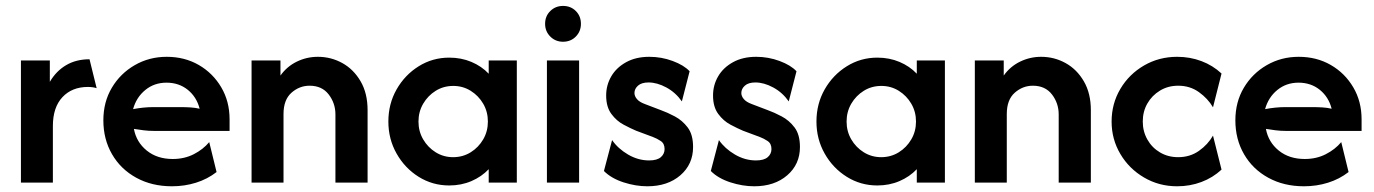

<svg xmlns="http://www.w3.org/2000/svg" viewBox="-20 -623 4689 655"><path d="M51.4 0V-416.7H150V-343.8Q171.5 -380.6 205.6 -400.7Q239.6 -420.8 285.4 -420.8L309.7 -322.2Q296.5 -326.4 279.9 -326.4Q225.7 -326.4 193.1 -291.7Q160.4 -256.9 160.4 -193.1V0Z M566.7 12.5Q497.9 12.5 444.8 -16.7Q391.7 -45.8 362.2 -96.9Q332.6 -147.9 332.6 -212.5Q332.6 -275 361.5 -323.6Q390.3 -372.2 439.6 -400.7Q488.9 -429.2 548.6 -429.2Q609.7 -429.2 658 -401.4Q706.2 -373.6 734.7 -325.3Q763.2 -277.1 763.2 -216V-176.4H504.2Q486.8 -176.4 470.1 -178.5Q453.5 -180.6 436.8 -183.3Q445.1 -138.2 480.6 -109.4Q516 -80.6 569.4 -80.6Q609 -80.6 641 -96.9Q672.9 -113.2 693.8 -138.2L718.8 -36.1Q687.5 -11.8 648.6 0.3Q609.7 12.5 566.7 12.5ZM434 -250.7Q469.4 -257.6 504.2 -257.6H593.8Q612.5 -257.6 629.2 -256.6Q645.8 -255.6 661.1 -252.1Q650.7 -292.4 620.5 -316.7Q590.3 -341 547.9 -341Q506.2 -341 475.7 -316Q445.1 -291 434 -250.7Z M838.2 0V-416.7H936.8V-365.3Q959 -396.5 992.7 -412.8Q1026.4 -429.2 1064.6 -429.2Q1109 -429.2 1147.6 -408Q1186.1 -386.8 1210.1 -345.8Q1234 -304.9 1234 -247.2V0H1124.3V-232.6Q1124.3 -270.8 1101.4 -300.7Q1078.5 -330.6 1036.1 -330.6Q1001.4 -330.6 974.3 -306.6Q947.2 -282.6 947.2 -234V0Z M1512.5 9.7Q1455.6 9.7 1408.3 -19.8Q1361.1 -49.3 1333 -99Q1304.9 -148.6 1304.9 -208.3Q1304.9 -268.8 1333 -318.1Q1361.1 -367.4 1408.3 -396.9Q1455.6 -426.4 1512.5 -426.4Q1553.5 -426.4 1588.2 -411.8Q1622.9 -397.2 1647.2 -371.5V-416.7H1743.1V0H1647.2V-45.8Q1622.9 -20.1 1588.2 -5.2Q1553.5 9.7 1512.5 9.7ZM1525.7 -86.8Q1559 -86.8 1585.8 -103.5Q1612.5 -120.1 1628.5 -147.6Q1644.4 -175 1644.4 -208.3Q1644.4 -241.7 1628.5 -269.1Q1612.5 -296.5 1585.8 -313.2Q1559 -329.9 1526.4 -329.9Q1493.1 -329.9 1466.3 -313.2Q1439.6 -296.5 1423.6 -269.1Q1407.6 -241.7 1407.6 -208.3Q1407.6 -175 1423.6 -147.6Q1439.6 -120.1 1466.3 -103.5Q1493.1 -86.8 1525.7 -86.8Z M1845.8 0V-416.7H1955.6V0ZM1900.7 -480.6Q1875 -480.6 1857.3 -498.3Q1839.6 -516 1839.6 -541.7Q1839.6 -568.1 1857.3 -585.4Q1875 -602.8 1900.7 -602.8Q1927.1 -602.8 1944.4 -585.4Q1961.8 -568.1 1961.8 -541.7Q1961.8 -516 1944.4 -498.3Q1927.1 -480.6 1900.7 -480.6Z M2188.2 12.5Q2148.6 12.5 2106.9 -1Q2065.3 -14.6 2040.3 -39.6L2068.1 -145.1Q2088.2 -116 2122.6 -95.8Q2156.9 -75.7 2194.4 -75.7Q2221.5 -75.7 2234.4 -86.8Q2247.2 -97.9 2247.2 -114.6Q2247.2 -133.3 2234 -142Q2220.8 -150.7 2207.6 -155.6L2150 -177.1Q2131.9 -184.7 2107.6 -197.6Q2083.3 -210.4 2065.6 -234.4Q2047.9 -258.3 2047.9 -297.2Q2047.9 -332.6 2065.3 -362.5Q2082.6 -392.4 2116 -410.8Q2149.3 -429.2 2195.1 -429.2Q2236.8 -429.2 2275 -414.9Q2313.2 -400.7 2332.6 -379.9L2306.2 -277.1Q2284.7 -307.6 2253.1 -324.7Q2221.5 -341.7 2192.4 -341.7Q2168.8 -341.7 2156.6 -330.9Q2144.4 -320.1 2144.4 -305.6Q2144.4 -295.1 2152.8 -285.1Q2161.1 -275 2179.9 -268.1L2234.7 -247.2Q2256.2 -239.6 2281.9 -226Q2307.6 -212.5 2326 -188.2Q2344.4 -163.9 2344.4 -121.5Q2344.4 -62.5 2301 -25Q2257.6 12.5 2188.2 12.5Z M2552.8 12.5Q2513.2 12.5 2471.5 -1Q2429.9 -14.6 2404.9 -39.6L2432.6 -145.1Q2452.8 -116 2487.2 -95.8Q2521.5 -75.7 2559 -75.7Q2586.1 -75.7 2599 -86.8Q2611.8 -97.9 2611.8 -114.6Q2611.8 -133.3 2598.6 -142Q2585.4 -150.7 2572.2 -155.6L2514.6 -177.1Q2496.5 -184.7 2472.2 -197.6Q2447.9 -210.4 2430.2 -234.4Q2412.5 -258.3 2412.5 -297.2Q2412.5 -332.6 2429.9 -362.5Q2447.2 -392.4 2480.6 -410.8Q2513.9 -429.2 2559.7 -429.2Q2601.4 -429.2 2639.6 -414.9Q2677.8 -400.7 2697.2 -379.9L2670.8 -277.1Q2649.3 -307.6 2617.7 -324.7Q2586.1 -341.7 2556.9 -341.7Q2533.3 -341.7 2521.2 -330.9Q2509 -320.1 2509 -305.6Q2509 -295.1 2517.4 -285.1Q2525.7 -275 2544.4 -268.1L2599.3 -247.2Q2620.8 -239.6 2646.5 -226Q2672.2 -212.5 2690.6 -188.2Q2709 -163.9 2709 -121.5Q2709 -62.5 2665.6 -25Q2622.2 12.5 2552.8 12.5Z M2972.9 9.7Q2916 9.7 2868.8 -19.8Q2821.5 -49.3 2793.4 -99Q2765.3 -148.6 2765.3 -208.3Q2765.3 -268.8 2793.4 -318.1Q2821.5 -367.4 2868.8 -396.9Q2916 -426.4 2972.9 -426.4Q3013.9 -426.4 3048.6 -411.8Q3083.3 -397.2 3107.6 -371.5V-416.7H3203.5V0H3107.6V-45.8Q3083.3 -20.1 3048.6 -5.2Q3013.9 9.7 2972.9 9.7ZM2986.1 -86.8Q3019.4 -86.8 3046.2 -103.5Q3072.9 -120.1 3088.9 -147.6Q3104.9 -175 3104.9 -208.3Q3104.9 -241.7 3088.9 -269.1Q3072.9 -296.5 3046.2 -313.2Q3019.4 -329.9 2986.8 -329.9Q2953.5 -329.9 2926.7 -313.2Q2900 -296.5 2884 -269.1Q2868.1 -241.7 2868.1 -208.3Q2868.1 -175 2884 -147.6Q2900 -120.1 2926.7 -103.5Q2953.5 -86.8 2986.1 -86.8Z M3305.6 0V-416.7H3404.2V-365.3Q3426.4 -396.5 3460.1 -412.8Q3493.8 -429.2 3531.9 -429.2Q3576.4 -429.2 3614.9 -408Q3653.5 -386.8 3677.4 -345.8Q3701.4 -304.9 3701.4 -247.2V0H3591.7V-232.6Q3591.7 -270.8 3568.8 -300.7Q3545.8 -330.6 3503.5 -330.6Q3468.8 -330.6 3441.7 -306.6Q3414.6 -282.6 3414.6 -234V0Z M3995.8 12.5Q3934 12.5 3883 -17.4Q3831.9 -47.2 3802.1 -97.6Q3772.2 -147.9 3772.2 -208.3Q3772.2 -269.4 3802.1 -319.8Q3831.9 -370.1 3883 -399.7Q3934 -429.2 3995.8 -429.2Q4039.6 -429.2 4078.5 -414.6Q4117.4 -400 4147.2 -372.2L4118.1 -256.9Q4100.7 -286.8 4070.1 -308.7Q4039.6 -330.6 3999.3 -330.6Q3964.6 -330.6 3937.2 -313.9Q3909.7 -297.2 3894.1 -269.8Q3878.5 -242.4 3878.5 -208.3Q3878.5 -175 3894.1 -147.2Q3909.7 -119.4 3937.2 -103.1Q3964.6 -86.8 3999.3 -86.8Q4039.6 -86.8 4070.1 -108.3Q4100.7 -129.9 4118.1 -160.4L4147.2 -44.4Q4117.4 -16.7 4078.5 -2.1Q4039.6 12.5 3995.8 12.5Z M4428.5 12.5Q4359.7 12.5 4306.6 -16.7Q4253.5 -45.8 4224 -96.9Q4194.4 -147.9 4194.4 -212.5Q4194.4 -275 4223.3 -323.6Q4252.1 -372.2 4301.4 -400.7Q4350.7 -429.2 4410.4 -429.2Q4471.5 -429.2 4519.8 -401.4Q4568.1 -373.6 4596.5 -325.3Q4625 -277.1 4625 -216V-176.4H4366Q4348.6 -176.4 4331.9 -178.5Q4315.3 -180.6 4298.6 -183.3Q4306.9 -138.2 4342.4 -109.4Q4377.8 -80.6 4431.2 -80.6Q4470.8 -80.6 4502.8 -96.9Q4534.7 -113.2 4555.6 -138.2L4580.6 -36.1Q4549.3 -11.8 4510.4 0.3Q4471.5 12.5 4428.5 12.5ZM4295.8 -250.7Q4331.2 -257.6 4366 -257.6H4455.6Q4474.3 -257.6 4491 -256.6Q4507.6 -255.6 4522.9 -252.1Q4512.5 -292.4 4482.3 -316.7Q4452.1 -341 4409.7 -341Q4368.1 -341 4337.5 -316Q4306.9 -291 4295.8 -250.7Z"/></svg>

Font: Afacad SemiBold
Style: Regular
Weight: 600
Designer: Kristian Moeller
Foundry: Dicotype
Version: Version 1.000